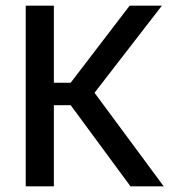

<svg xmlns="http://www.w3.org/2000/svg" viewBox="-20 -659 614 679"><path d="M441.5 0 230 -287H163.5V-366.5H230L438.5 -639H552.5L305.5 -319.5L305 -343.5L559 0ZM71 0V-639H170.5V0Z"/></svg>

Font: Anek Latin Medium Medium
Style: Regular
Weight: 500
Version: Version 1.003